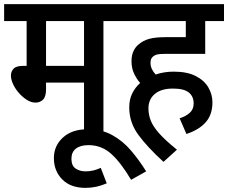

<svg xmlns="http://www.w3.org/2000/svg" viewBox="-20 -642 1105 930"><path d="M481 -540V0H387V-242H203V-209Q203 -174 188.5 -159.5Q174 -145 152 -145Q132 -145 111.5 -157.5Q91 -170 73 -190Q55 -210 44 -233Q33 -256 33 -276Q33 -296 46 -309.5Q59 -323 93 -323H109V-540H0V-622H572V-540ZM387 -540H203V-323H387Z M497 246Q447 268 394 268Q322 268 281.5 227Q241 186 241 124Q241 64 285 24Q329 -16 404 -16Q472 -16 523 12Q574 40 613.5 86Q653 132 688 188L615 229Q566 146 519 103.5Q472 61 409 61Q369 61 347.5 78Q326 95 326 127Q326 161 346.5 174.5Q367 188 394 188Q415 188 433 183.5Q451 179 468 171Z M850 -69Q879 -78 898.5 -95Q918 -112 918 -141Q918 -175 894.5 -194Q871 -213 818 -213Q761 -213 730 -187Q699 -161 699 -117Q699 -87 710 -58.5Q721 -30 750.5 3.5Q780 37 837 83L772 142Q694 71 650 11Q606 -49 606 -122Q606 -160 620.5 -189.5Q635 -219 659 -240Q642 -259 629.5 -285.5Q617 -312 617 -346Q617 -374 626.5 -394.5Q636 -415 653 -428Q674 -446 703.5 -454Q733 -462 782 -462H880V-540H558V-622H1065V-540H974V-381H778Q752 -381 740.5 -378Q729 -375 721 -368Q709 -358 709 -338Q709 -322 715.5 -308Q722 -294 734 -281Q775 -295 821 -295Q887 -295 928.5 -273.5Q970 -252 989.5 -218Q1009 -184 1009 -146Q1009 -87 976.5 -50Q944 -13 883 7Z"/></svg>

Font: Noto Sans SemiCondensed Medium
Style: Italic
Weight: 500
Width: 4
Italic angle: -12°
Designer: Monotype Design Team
Foundry: Monotype Imaging Inc.
Version: Version 2.013; ttfautohint (v1.8.4.7-5d5b)